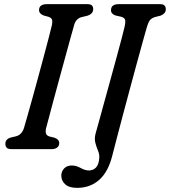

<svg xmlns="http://www.w3.org/2000/svg" viewBox="-20 -720 820 927"><path d="M202.5 -101Q198.5 -82.5 202.8 -73.5Q207 -64.5 219 -61L243.5 -55Q266 -47 266 -29Q266 -15.5 256 -7.8Q246 0 230 0H36Q18.5 0 12.2 -7Q6 -14 6 -25.5Q5.5 -48 32 -56L55.5 -61.5Q85.5 -68.5 96 -103Q101 -120 111.5 -156.8Q122 -193.5 135.5 -242.2Q149 -291 163.5 -344.2Q178 -397.5 191.5 -448Q205 -498.5 215.5 -538.5Q226 -578.5 231 -600.5Q234 -616 231 -625.2Q228 -634.5 213.5 -639L191.5 -645Q168.5 -653.5 168.5 -671.5Q168.5 -700 208 -700H400.5Q418 -700 424 -693.5Q430 -687 430 -676Q430 -653 401.5 -644L374.5 -637.5Q347 -630.5 338.5 -601Q332 -578 320.2 -535.8Q308.5 -493.5 294.2 -441Q280 -388.5 265 -334Q250 -279.5 237 -230.8Q224 -182 214.8 -147.2Q205.5 -112.5 202.5 -101ZM685.5 -576.5Q681.5 -563 670 -521.5Q658.5 -480 642.5 -421.5Q626.5 -363 608.8 -297Q591 -231 574 -167Q557 -103 543.5 -51.2Q530 0.5 522.5 30Q503 109 459.5 148Q416 187 352.5 187Q313.5 187 294.8 169.8Q276 152.5 276 128Q276 108 289.5 93.5Q303 79 327 79Q348 79 369.2 91Q390.5 103 409.5 103Q429.5 103 443.5 88.8Q457.5 74.5 459.5 40Q460 23.5 452.8 6.5Q445.5 -10.5 440.2 -31Q435 -51.5 442 -77Q444.5 -85.5 454.5 -121.8Q464.5 -158 479 -210.8Q493.5 -263.5 509.8 -322.5Q526 -381.5 541 -436.5Q556 -491.5 566.8 -532.2Q577.5 -573 581 -588.5Q587 -615 583.8 -624.8Q580.5 -634.5 565.5 -639L537 -645.5Q515.5 -653.5 516 -671Q516 -700 553.5 -700H751Q768.5 -700 774.5 -693.2Q780.5 -686.5 780.5 -675.5Q780.5 -663.5 773.2 -656Q766 -648.5 755.5 -644.5L727.5 -637.5Q711.5 -632.5 703.2 -621.8Q695 -611 685.5 -576.5Z"/></svg>

Font: Fraunces 72pt S100
Style: Italic
Weight: 400
Italic angle: -16°
Version: Version 1.000; ttfautohint (v1.8.3)